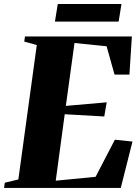

<svg xmlns="http://www.w3.org/2000/svg" viewBox="-40 -922 679 942"><path d="M-20 0 -16.5 -25.5 50 -41.5 140.5 -701 79 -718 82.5 -743H607L595 -556H522L483 -695L325.5 -711L283 -402.5L483.5 -420L471.5 -350.5L277.5 -361.5L233.5 -35.5L429 -54.5L523.5 -236.5L610 -227.5L552.5 0ZM243.5 -902.5H556L542 -816H229.5Z"/></svg>

Font: Merriweather 120pt Black
Style: Italic
Weight: 900
Italic angle: -7.8°
Version: Version 2.101